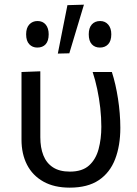

<svg xmlns="http://www.w3.org/2000/svg" viewBox="-20 -812 601 842"><path d="M285.8 10.9Q217.5 10.9 170.2 -15.7Q122.8 -42.3 98.5 -89.6Q74.3 -136.9 74.3 -199.4Q74.3 -224 74.3 -243Q74.3 -262 74.3 -279.9Q74.3 -342.1 74.3 -392.7Q74.3 -443.2 74.3 -496.2L156.8 -499.3Q156.8 -410.9 156.8 -336.3Q156.8 -261.7 156.8 -210.1Q156.8 -164.8 170.1 -131Q183.3 -97.2 212.1 -78.3Q240.8 -59.4 286.5 -59.4Q340.9 -59.4 370.7 -86.5Q400.5 -113.5 412.4 -158.2Q424.4 -202.9 424.4 -255.9Q424.4 -296.2 419.7 -338.6Q414.9 -381 406.3 -421.5Q397.7 -462 386.3 -496.2H470.6Q479.1 -469.9 485.9 -440.3Q492.6 -410.6 497.5 -379.1Q502.4 -347.6 505 -315.4Q507.7 -283.2 507.7 -251.6Q507.7 -173.2 484.9 -114.1Q462.2 -54.9 413.4 -22Q364.5 10.9 285.8 10.9ZM143.5 -603.4Q122.2 -603.4 108.4 -618Q94.6 -632.7 94.6 -661.6Q94.6 -689.8 108.6 -704.8Q122.7 -719.8 144.5 -719.8Q167.5 -719.8 180.5 -704.1Q193.5 -688.4 193.5 -661.6Q193.5 -632.7 180.3 -618Q167.1 -603.4 143.5 -603.4ZM418.1 -603.4Q395.9 -603.4 382.5 -618Q369.2 -632.7 369.2 -661.6Q369.2 -689.8 382.7 -704.8Q396.3 -719.8 419.1 -719.8Q441.2 -719.8 454.6 -704.1Q468.1 -688.4 468.1 -661.6Q468.1 -632.7 454.4 -618Q440.7 -603.4 418.1 -603.4ZM233.6 -577Q244.1 -630.3 254.6 -683.5Q265.1 -736.6 275.7 -789.4L348.1 -791.5Q331.8 -737.3 315.9 -684.4Q299.9 -631.4 284 -578.2Z"/></svg>

Font: Commissioner Thin
Style: Regular
Weight: 100
Designer: Kostas Bartsokas
Foundry: Kostas Bartsokas
Version: Version 1.001;gftools[0.9.23]